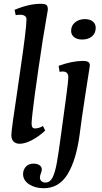

<svg xmlns="http://www.w3.org/2000/svg" viewBox="-20 -750 538 1015"><path d="M40 -36Q40 -63 73 -279L86 -370Q120 -599 120 -648Q120 -660 111 -666Q102 -672 87 -672Q72 -672 63 -670L57 -698Q133 -730 196 -730Q214 -730 223.5 -725Q233 -720 233 -699Q224 -642 206 -539Q150 -170 147 -98Q147 -86 150.5 -78.5Q154 -71 166 -71Q173 -71 184.5 -74Q196 -77 207 -84L219 -60Q184 -27 147.5 -8.5Q111 10 84 10Q64 10 52 -1.5Q40 -13 40 -36ZM102 170Q102 148 116.5 131.5Q131 115 158 115Q176 115 188.5 123Q201 131 201 147Q201 154 196 166.5Q191 179 191 188Q191 201 199.5 208Q208 215 220 215Q244 215 257.5 189Q271 163 280.5 110.5Q290 58 305 -56L328 -225Q341 -320 341 -343Q341 -372 311 -372Q303 -372 295 -370L290 -402Q362 -428 419 -428Q436 -428 445.5 -423Q455 -418 455 -403Q450 -373 430 -242.5Q410 -112 401 -39Q383 96 337.5 170.5Q292 245 211 245Q165 245 133.5 224Q102 203 102 170ZM356 -587Q356 -615 377 -632Q398 -649 429 -649Q455 -649 470.5 -636.5Q486 -624 486 -603Q486 -574 466 -557.5Q446 -541 414 -541Q388 -541 372 -553.5Q356 -566 356 -587Z"/></svg>

Font: Unna Medium
Style: Italic
Weight: 500
Italic angle: -8.05°
Designer: Jorge de Buen Unna
Foundry: Omnibus-Type
Version: Version 2.008